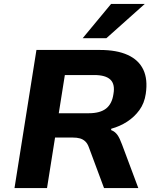

<svg xmlns="http://www.w3.org/2000/svg" viewBox="-20 -960 805 980"><path d="M54 0 166 -705H491Q576 -705 632 -679.5Q688 -654 711.5 -604.5Q735 -555 724 -481Q717 -433 691.5 -398Q666 -363 629 -339Q592 -315 548 -303L547 -296L552 -294Q568 -287 579.5 -271Q591 -255 603 -222L686 0H511L434 -207Q427 -227 415.5 -238Q404 -249 388.5 -253.5Q373 -258 350 -258H261L220 0ZM280 -382H433Q491 -382 521.5 -406Q552 -430 559 -480Q568 -530 543.5 -553.5Q519 -577 461 -577H311ZM402 -765 547 -940H719L523 -765Z"/></svg>

Font: Nunito Sans 6pt ExtraBold
Style: Italic
Weight: 800
Italic angle: -9°
Version: Version 3.101;gftools[0.9.27]